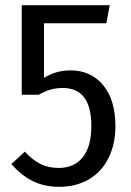

<svg xmlns="http://www.w3.org/2000/svg" viewBox="-20 -709 506 742"><path d="M391 -619H150V-408Q196 -437 252 -437Q331 -437 378.5 -380Q426 -323 426 -221Q426 -152 399.5 -98.5Q373 -45 323.5 -16Q274 13 209 13Q151 13 106 -9.5Q61 -32 24 -75L76 -123Q105 -91 136 -75.5Q167 -60 207 -60Q267 -60 300 -101.5Q333 -143 333 -222Q333 -369 223 -369Q197 -369 176 -363Q155 -357 130 -343H64V-689H404Z"/></svg>

Font: Fira Sans Condensed
Style: Regular
Weight: 400
Width: 3
Designer: bBox Type GmbH & Carrois Corporate GbR & Edenspiekermann AG
Foundry: bBox Type GmbH & Carrois Corporate GbR & Edenspiekermann AG
Version: Version 4.301